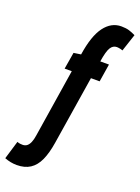

<svg xmlns="http://www.w3.org/2000/svg" viewBox="-299 -826 818 1121"><g transform="rotate(20 110.5 -265.0)"><path d="M-45.4 220Q-64.3 220 -83.1 216.4Q-102 212.8 -121.4 205.3L-87.3 91.7Q-76 95.7 -67.9 96.5Q-59.8 97.3 -53.3 97.3Q-37.6 97.3 -26.6 88.7Q-15.6 80.1 -8.1 62.7Q-0.6 45.4 3.3 18.4L69.8 -404.8H25.4L42.8 -508.8L87.5 -515.5Q105.6 -636 148.2 -693Q190.8 -750 253 -750Q282.3 -750 302.6 -743.6Q322.9 -737.2 341.9 -727.6L306.2 -620Q300.2 -622.7 293.6 -624Q286.9 -625.4 281.1 -626.4Q275.3 -627.4 269.7 -627.4Q245.4 -627.4 230.9 -603.8Q216.4 -580.2 206.6 -515.5H260.6L242.9 -404.8H188.9L121.4 21.3Q110.9 88.2 90.8 132.4Q70.6 176.6 37.2 198.3Q3.8 220 -45.4 220Z"/></g></svg>

Font: Georama
Style: Italic
Weight: 400
Width: 2
Italic angle: -9°
Designer: Jean-Baptiste Levee
Foundry: Production Type
Version: Version 1.000